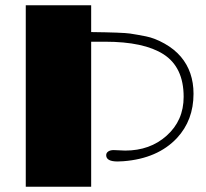

<svg xmlns="http://www.w3.org/2000/svg" viewBox="-20 -711 784 731"><path d="M413.1 -139.6 456.5 -137.7Q551.3 -137.7 614.3 -194.3Q679.2 -252 679.2 -342.3Q679.2 -455.1 602.5 -504.4Q527.8 -552.2 379.9 -552.2H327.1V0H78.1V-690.9H327.1V-588.9Q447.3 -587.4 475.1 -583.3Q502.9 -579.1 536.1 -572.5Q569.3 -565.9 606.7 -544.9Q644 -523.9 668.5 -495.1Q716.8 -438 716.8 -354Q716.8 -253.4 653.8 -185.5Q580.6 -107.4 450.2 -97.2Q438 -96.2 427.7 -96.2Q384.3 -96.2 384.3 -120.1Q384.3 -128.9 392.1 -134.3Q399.9 -139.6 413.1 -139.6Z"/></svg>

Font: Limelight
Style: Regular
Weight: 400
Designer: Nicole Fally
Foundry: Nicole Fally
Version: Version 1.002